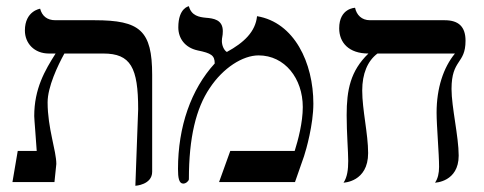

<svg xmlns="http://www.w3.org/2000/svg" viewBox="-20 -585 1554 617"><path d="M415 12C415 12 469 9 469 -33V-344C469 -487 430 -520 284 -520H158C131 -520 115 -534 109 -557C109 -557 60 -550 60 -487C60 -446 90 -413 137 -413H158.7C124.1 -358.6 90 -299.9 90 -212C90 -202 96 -135 98 -100H37L20 0H155L161 -58C161 -101 133 -173 133 -256C133 -306.1 165.8 -374.6 186.9 -413H312C400 -413 424 -368 424 -234Z M806 -533C801 -483 764 -448 709 -418C699 -424 693 -440 693 -453C693 -466 696 -468 696 -485C696 -522 666 -526 641 -528C621 -530 595 -534 587 -565C587 -565 553 -560 553 -497C553 -462 574 -432 615 -423C659 -414 670 -407 670 -381C594 -298 552 -178 552 -42C552 -14 555 5 569 5C578 5 587 -4 587 -9C587 -143 610 -237 654 -302C697 -367 760 -407 811 -407C895 -407 953 -333 953 -241C953 -191 938 -135 927 -100H720L684 0H928L957 -83C964 -104 987 -185 987 -252C987 -383 926 -513 806 -533Z M1431 -299C1431 -396 1476 -378 1476 -454C1476 -499 1454 -520 1409 -520H1169C1142 -520 1126 -537 1121 -560C1121 -560 1070 -559 1070 -494C1070 -448 1101 -413 1164 -413C1106 -357 1094 -296 1094 -215C1094 -157 1099 -98 1099 -68C1099 -40 1096 -16 1084 2C1084 2 1163 0 1163 -93C1163 -155 1144 -232 1144 -294C1144 -348 1161 -389 1193 -413H1442C1405 -368 1383 -302 1383 -223C1383 -181 1391 -91 1391 -49C1391 -28 1387 -11 1378 2C1378 2 1454 0 1454 -85C1454 -146 1431 -241 1431 -299Z"/></svg>

Font: Libertinus Serif Display
Style: Regular
Weight: 400
Designer: Philipp H. Poll
Foundry: Khaled Hosny
Version: Version 6.1